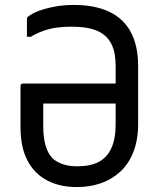

<svg xmlns="http://www.w3.org/2000/svg" viewBox="-20 -740 640 777"><path d="M279 -720Q365 -720 423 -692Q481 -664 510 -609Q539 -554 539 -472V-239Q539 -174 520 -125.5Q501 -77 467 -45.5Q433 -14 388.5 1.5Q344 17 291 17Q221 17 169.5 -10.5Q118 -38 90.5 -91.5Q63 -145 63 -225V-392Q63 -395 64 -397Q65 -399 67.5 -400.5Q70 -402 74 -402H362Q388 -402 413.5 -402Q439 -402 464 -402L507 -408L508 -321Q419 -321 331 -321Q243 -321 155 -321V-230Q155 -185 164 -152.5Q173 -120 192 -100Q209 -84 234 -75.5Q259 -67 294 -67Q345 -67 379 -84.5Q413 -102 430.5 -140Q448 -178 448 -238V-472Q448 -499 444 -521.5Q440 -544 431 -561.5Q422 -579 409 -592Q387 -613 353 -622.5Q319 -632 270 -632Q235 -632 207.5 -628Q180 -624 155 -615Q130 -606 104 -591H89Q89 -609 89 -627.5Q89 -646 89 -664Q89 -666 90 -668.5Q91 -671 93 -672Q108 -685 136 -695.5Q164 -706 200.5 -713Q237 -720 279 -720Z"/></svg>

Font: Recursive Monospace
Style: Regular
Weight: 400
Version: Version 1.047